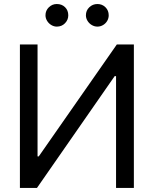

<svg xmlns="http://www.w3.org/2000/svg" viewBox="-20 -926 758 946"><path d="M165 -707V-155.3H170.9L555.7 -707H639.6V0H551.8V-550.8H544.9L162.1 0H78.1V-707ZM204.1 -850.6Q204.1 -874 220.7 -890.1Q237.3 -906.2 259.8 -906.2Q284.7 -906.2 300.5 -890.6Q316.4 -875 316.4 -850.6Q316.4 -828.1 300.3 -811.5Q284.2 -794.9 259.8 -794.9Q245.6 -794.9 232.7 -802.7Q219.7 -810.5 211.9 -823.5Q204.1 -836.4 204.1 -850.6ZM403.3 -850.6Q403.3 -874.5 420.2 -890.4Q437 -906.2 460 -906.2Q483.4 -906.2 499.5 -890.4Q515.6 -874.5 515.6 -850.6Q515.6 -835.9 508.3 -823.2Q501 -810.5 488 -802.7Q475.1 -794.9 460 -794.9Q445.3 -794.9 432.1 -802.7Q418.9 -810.5 411.1 -823.5Q403.3 -836.4 403.3 -850.6Z"/></svg>

Font: Pretendard JP
Style: Regular
Weight: 400
Designer: Base glyphs from Inter by Rasmus Andersson; Hangeul glyphs from Noto Sans CJK(Source Han Sans) by Jang Soo-young and Kan
Foundry: Kil Hyung-jin
Version: Version 1.309